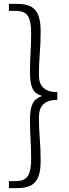

<svg xmlns="http://www.w3.org/2000/svg" viewBox="-20 -864 355 992"><path d="M26 72H59Q108 72 124.5 44.5Q141 17 141 -40Q141 -93 138 -141Q135 -189 135 -249Q135 -298 147.5 -326.5Q160 -355 194 -366V-370Q160 -380 147.5 -408Q135 -436 135 -486Q135 -546 138 -594.5Q141 -643 141 -696Q141 -754 124.5 -781Q108 -808 59 -808H26V-844H66Q97 -844 120.5 -837.5Q144 -831 159.5 -815Q175 -799 182.5 -771Q190 -743 190 -701Q190 -640 185.5 -587Q181 -534 181 -475Q181 -459 185 -443.5Q189 -428 199.5 -415.5Q210 -403 228.5 -395.5Q247 -388 276 -388V-348Q247 -348 228.5 -340.5Q210 -333 199.5 -320.5Q189 -308 185 -291.5Q181 -275 181 -258Q181 -201 185.5 -148.5Q190 -96 190 -34Q190 8 182.5 35.5Q175 63 159.5 79Q144 95 120.5 101.5Q97 108 66 108H26Z"/></svg>

Font: SpoqaHanSans-Light
Style: Regular
Weight: 300
Designer: [Spoqa Han Sans] Dong-huui Kim \uAE40 \uB3D9 \uD718  Younghwa Kang \uAC15 \uC601 \uD654  [Noto Sans] Ryoko NISHIZUKA \u8
Foundry: Spoqa (http://www.spoqa-han-sans.com)
Version: Version 2.000